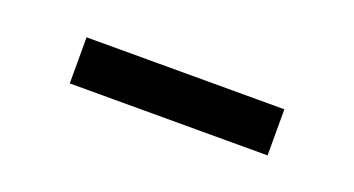

<svg xmlns="http://www.w3.org/2000/svg" viewBox="-24 -850 498 270"><g transform="rotate(20 225.0 -714.5)"><path d="M77 -680V-749H373V-680Z"/></g></svg>

Font: Noto Serif TC ExtraLight ExtraBold
Style: Regular
Weight: 800
Version: Version 2.002-H1;hotconv 1.1.0;makeotfexe 2.6.0